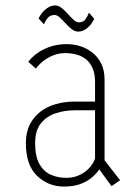

<svg xmlns="http://www.w3.org/2000/svg" viewBox="-20 -674 490 705"><path d="M389.5 9.5 332.5 -68.5 350 -103.5 421 -12ZM332 -105 357 -74Q351.5 -61.5 340.8 -46.8Q330 -32 313 -18.8Q296 -5.5 271.8 2.8Q247.5 11 214.5 11Q157 11 116 -28.5Q75 -68 75 -148Q75 -188 89.5 -216.8Q104 -245.5 128.8 -264.2Q153.5 -283 185.8 -292Q218 -301 253 -301H337V-269H254Q218 -269 184.8 -258.2Q151.5 -247.5 130.2 -221.2Q109 -195 109 -148Q109 -99 125 -71.2Q141 -43.5 167 -32.2Q193 -21 223.5 -21Q252.5 -21 276 -33.2Q299.5 -45.5 314.2 -64.8Q329 -84 332 -105ZM226 -512Q251 -512 275.2 -504.2Q299.5 -496.5 319.8 -480.5Q340 -464.5 352 -439.8Q364 -415 364 -381V-71L329 -80V-373Q329 -402.5 320.2 -423Q311.5 -443.5 296.5 -455.8Q281.5 -468 261.8 -473.5Q242 -479 220 -479Q196 -479 175 -470.5Q154 -462 137.8 -449Q121.5 -436 112 -422L84 -447Q96.5 -464 117 -478.8Q137.5 -493.5 165 -502.8Q192.5 -512 226 -512ZM266.5 -558Q254.5 -558 243 -567.2Q231.5 -576.5 220.5 -588.5Q209.5 -600.5 199.5 -609.8Q189.5 -619 180.5 -619Q164.5 -619 155.5 -608.5Q146.5 -598 141.5 -584.5L122 -606Q123 -609.5 127.8 -617.2Q132.5 -625 140.5 -633.5Q148.5 -642 159.2 -648Q170 -654 182.5 -654Q194.5 -654 206.2 -644.8Q218 -635.5 229 -623Q240 -610.5 250.2 -601.2Q260.5 -592 269.5 -592Q285.5 -592 293.5 -602.8Q301.5 -613.5 306.5 -627.5L326 -605Q324.5 -601.5 320 -593.8Q315.5 -586 307.8 -577.8Q300 -569.5 289.8 -563.8Q279.5 -558 266.5 -558Z"/></svg>

Font: League Mono Thin Condensed
Style: Regular
Weight: 100
Width: 1
Designer: Tyler Finck
Foundry: The League of Moveable Type / Tyler Finck
Version: Version 2.300;RELEASE